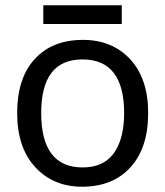

<svg xmlns="http://www.w3.org/2000/svg" viewBox="-20 -697 625 727"><path d="M441 -677V-606H144V-677ZM541 -269Q541 -137 474 -63.5Q407 10 291 10Q182 10 113.5 -64Q45 -138 45 -269Q45 -401 111.5 -473.5Q178 -546 294 -546Q405 -546 473 -472.5Q541 -399 541 -269ZM136 -269Q136 -63 293 -63Q372 -63 411 -117Q450 -171 450 -269Q450 -472 292 -472Q136 -472 136 -269Z"/></svg>

Font: Advent Sans Logo
Style: Regular
Weight: 400
Designer: Types & Symbols
Foundry: Types & Symbols
Version: Version 1.002